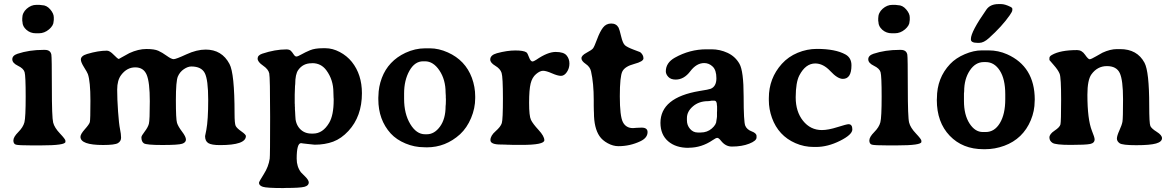

<svg xmlns="http://www.w3.org/2000/svg" viewBox="-20 -725 5854 960"><path d="M91.3 -633.3Q91.3 -661.6 113.5 -681.2Q135.7 -700.7 161.6 -700.7H177.2Q184.6 -699.2 189.5 -699.2Q212.9 -699.2 231 -678.2Q249 -657.2 249 -638.2V-625.5Q248 -620.6 248 -618.2Q248 -597.7 225.1 -578.1Q202.1 -558.6 174.3 -558.6H159.2Q131.8 -558.6 112.1 -575.9Q92.3 -593.3 92.3 -615.7L91.3 -620.6ZM184.1 2H137.7Q72.8 2 59.8 -1.7Q46.9 -5.4 46.9 -22.7Q46.9 -40 71.3 -64.5Q95.7 -88.9 102.1 -113.5Q108.4 -138.2 108.4 -241.9Q108.4 -345.7 103 -364.3Q97.7 -382.8 69.6 -396.2Q41.5 -409.7 41.5 -428.5Q41.5 -447.3 67.4 -456.1Q126 -475.6 196.8 -475.6H204.1Q232.4 -475.6 236.8 -451.7Q239.3 -438 239.3 -287.8Q239.3 -137.7 245.8 -112.1Q252.4 -86.4 279.8 -57.6Q307.1 -28.8 307.1 -21.5V-15.6Q307.1 2 184.1 2Z M1209.5 -44.9Q1209.5 0.5 1080.1 0.5Q1037.6 0.5 1021.5 -9.5Q1005.4 -19.5 1005.4 -44.4L1011.7 -75.7Q1021 -125 1021 -225.8Q1021 -326.7 1003.9 -359.6Q986.8 -392.6 936.5 -392.6Q919.4 -392.6 899.4 -379.2Q879.4 -365.7 869.4 -342.8Q859.4 -319.8 859.4 -224.4Q859.4 -128.9 865 -110.8Q870.6 -92.8 890.1 -67.1Q909.7 -41.5 909.7 -27.1Q909.7 -12.7 890.9 -6.3Q872.1 0 792 0Q711.9 0 699.5 -8.3Q687 -16.6 687 -38.6Q687 -45.9 703.4 -67.1Q719.7 -88.4 724.4 -106Q729 -123.5 729 -218.8Q729 -314 713.4 -351.1Q697.8 -388.2 656.2 -388.2Q614.7 -388.2 585.9 -350.1Q565.9 -323.7 565.9 -276.9Q565.9 -230 570.3 -167.5Q574.7 -105 580.1 -79.6Q585.4 -54.2 585.4 -36.6Q585.4 -19 569.8 -9.5Q554.2 0 495.6 0Q382.3 0 382.3 -41Q382.3 -54.2 404.3 -78.9Q426.3 -103.5 429.2 -114.5Q432.1 -125.5 432.1 -221.7Q432.1 -317.9 419.4 -354.5Q416 -363.8 400.1 -388.9Q384.3 -414.1 384.3 -427.2Q384.3 -445.8 415.5 -455.1Q471.2 -471.7 514.6 -471.7Q528.8 -471.7 548.8 -450.9Q568.8 -430.2 574.2 -430.2L589.8 -439Q618.7 -455.6 627 -459.5Q671.9 -480 711.9 -480Q752 -480 771.5 -471.2Q791 -462.4 814 -445.8Q836.9 -429.2 848.4 -429.2Q859.9 -429.2 911.6 -453.1Q963.4 -477.1 1008.3 -477.1Q1089.4 -477.1 1127.4 -405.3Q1152.8 -358.4 1152.8 -157.7Q1152.8 -106.9 1158.4 -95.5Q1164.1 -84 1186.8 -68.1Q1209.5 -52.2 1209.5 -44.9Z M1647.9 -236.3 1647 -263.2Q1647 -325.7 1611.8 -373.5Q1585.4 -409.2 1541.5 -409.2L1537.6 -408.7Q1495.1 -408.7 1471.2 -375Q1456.1 -354 1456.1 -304.2L1455.1 -294.9L1453.6 -252V-208L1454.1 -203.1V-193.8L1454.6 -189Q1454.6 -184.1 1454.6 -179.2L1455.6 -165L1456.5 -146.5Q1456.5 -106 1479 -81.5Q1501.5 -57.1 1537.1 -57.1H1545.9Q1593.8 -57.1 1625.5 -110.4Q1648.4 -148.4 1648.4 -225.1V-231ZM1463.4 68.4Q1463.4 108.4 1484.9 136.7L1506.3 158.2Q1523.9 175.8 1523.9 187.5Q1523.9 203.1 1502.2 209Q1480.5 214.8 1408.7 214.8L1396 215.3Q1313.5 215.3 1294.2 209Q1274.9 202.6 1274.9 189Q1274.9 183.6 1298.8 146Q1322.8 108.4 1328.6 68.4Q1330.6 55.2 1330.6 -141.1Q1330.6 -337.4 1326.2 -358.2Q1321.8 -378.9 1294.9 -397.2Q1268.1 -415.5 1268.1 -432.1Q1268.1 -448.7 1291 -456.5Q1355.5 -478 1412.1 -478Q1427.2 -478 1434.3 -470.9Q1441.4 -463.9 1448.2 -453.1Q1455.1 -442.4 1461.9 -442.4Q1468.8 -442.4 1487.5 -453.1Q1506.3 -463.9 1530.5 -473.9Q1554.7 -483.9 1594.2 -483.9H1607.4Q1642.6 -483.9 1678.5 -465.1Q1714.4 -446.3 1739.3 -415.5Q1789.6 -352.5 1789.6 -258.8Q1789.6 -143.1 1722.2 -70.3Q1687 -32.2 1646 -16.8Q1605 -1.5 1553.2 -1.5Q1552.7 -1.5 1516.1 -5.4L1495.1 -7.8L1485.4 -9.3Q1463.4 -9.3 1463.4 68.4Z M2105 -418.5H2095.7Q2053.7 -418.5 2027.1 -371.1Q2000.5 -323.7 2000.5 -257.8V-230.5Q2000.5 -156.2 2031.2 -105Q2062 -53.7 2105 -53.7H2114.3Q2151.9 -53.7 2179.9 -92Q2208 -130.4 2208 -194.3L2209 -204.6L2209.5 -225.1V-230.5L2209 -235.8V-246.1Q2208 -256.8 2208 -261.7Q2208 -326.7 2177.2 -372.6Q2146.5 -418.5 2105 -418.5ZM2105.5 -483.4H2129.9Q2173.3 -483.4 2219.2 -462.9Q2306.6 -423.8 2339.4 -335.9Q2356 -290.5 2356 -243.2V-234.4Q2356 -183.6 2335.4 -134.8Q2314.9 -85.9 2280.3 -53.7Q2208 11.7 2114.3 11.7Q2106.9 11.7 2099.6 11.2Q2052.7 11.2 2007.6 -7.6Q1962.4 -26.4 1933.6 -57.6Q1871.6 -126 1871.6 -229V-237.3L1872.1 -245.6Q1872.6 -291 1889.2 -335.4Q1921.4 -420.4 2007.3 -460.9Q2055.7 -483.4 2105.5 -483.4Z M2701.7 -23.9Q2701.7 -0.5 2588.4 -0.5H2546.4L2536.1 -1Q2525.9 -1.5 2515.1 -1.5L2504.9 -2Q2494.6 -2.4 2483.4 -2.4Q2432.1 -2.4 2432.1 -24.4Q2432.1 -46.4 2457.8 -68.8Q2483.4 -91.3 2489 -109.4Q2494.6 -127.4 2494.6 -233.4Q2494.6 -339.4 2488 -360.4Q2481.4 -381.3 2456.3 -396.2Q2431.2 -411.1 2431.2 -427.2Q2431.2 -449.7 2464.8 -459Q2515.6 -472.7 2556.6 -472.7Q2597.7 -472.7 2611.8 -463.4Q2617.7 -459.5 2625.2 -438.5Q2632.8 -417.5 2643.1 -417.5Q2647.5 -417.5 2661.6 -426.3Q2718.3 -465.3 2758.3 -465.3Q2798.3 -465.3 2812.7 -448.2Q2827.1 -431.2 2827.1 -407.2Q2827.1 -383.3 2814.2 -364.5Q2801.3 -345.7 2784.9 -345.7Q2768.6 -345.7 2739.7 -358.4Q2710.9 -371.1 2695.3 -371.1Q2679.7 -371.1 2660.2 -354.5Q2640.6 -337.9 2633.1 -307.1Q2625.5 -276.4 2625.5 -210.7Q2625.5 -145 2634.8 -125.7Q2644 -106.4 2672.9 -75.2Q2701.7 -43.9 2701.7 -23.9Z M3072.8 -586.9Q3077.6 -577.6 3085.7 -543Q3093.8 -508.3 3105 -498.5Q3116.2 -488.8 3147.9 -476.8Q3179.7 -464.8 3180.7 -464.4Q3197.3 -451.2 3197.3 -433.1Q3197.3 -417.5 3151.1 -405.3Q3105 -393.1 3092 -368.2Q3079.1 -343.3 3079.1 -243.7Q3079.1 -144 3094.5 -114.3Q3109.9 -84.5 3145 -84.5L3162.6 -85.9Q3174.3 -86.9 3188 -86.9Q3217.8 -86.9 3217.8 -64.5Q3217.8 -35.6 3181.6 -18.6Q3129.9 5.9 3072.3 5.9Q3045.4 5.9 3018.6 -8.8Q2991.7 -23.4 2977.5 -44.4Q2949.7 -85.4 2949.7 -161.6L2949.2 -171.9Q2948.7 -182.6 2948.7 -195.8V-224.6Q2948.7 -309.1 2935.1 -368.7Q2930.2 -390.6 2908.7 -405.3Q2887.2 -419.9 2887.2 -433.8Q2887.2 -447.8 2913.1 -461.4Q2939 -475.1 2945.3 -483.4Q2951.7 -491.7 2965.6 -529.3Q2979.5 -566.9 2995.1 -587.2Q3010.7 -607.4 3036.1 -607.4Q3061.5 -607.4 3072.8 -586.9Z M3564.5 -199.7Q3564.5 -221.7 3550.8 -221.7H3538.1Q3525.9 -219.2 3519.5 -219.2Q3475.1 -219.2 3444.8 -193.4Q3414.6 -167.5 3414.6 -134.8V-123.5Q3414.6 -98.6 3430.2 -80.6Q3445.8 -62.5 3468.3 -62.5H3483.9Q3516.1 -62.5 3539.1 -82.5Q3562 -102.5 3562 -121.6Q3564 -131.3 3564 -134.3L3564.9 -142.1V-163.1L3565.4 -170.9V-192.4Q3564.5 -197.3 3564.5 -199.7ZM3762.7 -44.9V-37.6Q3762.7 -21 3726.1 -6.6Q3689.5 7.8 3639.2 7.8Q3608.4 7.8 3585.9 -20Q3573.7 -35.6 3566.9 -35.6Q3560.1 -36.1 3543.5 -24.4Q3487.8 13.7 3423.3 13.7Q3422.9 13.7 3422.4 14.2Q3358.9 14.2 3320.8 -18.6Q3282.7 -51.3 3282.2 -110.4Q3282.2 -237.3 3477.5 -270Q3524.4 -277.3 3533.7 -281.2Q3562 -293 3562 -333.5Q3562 -374 3543.7 -391.8Q3525.4 -409.7 3501 -409.7Q3462.4 -409.7 3431.2 -368.4Q3399.9 -327.1 3358.4 -327.1Q3334 -327.1 3321.5 -340.6Q3309.1 -354 3309.1 -368.2Q3309.1 -411.1 3354 -436.5Q3428.7 -478.5 3512.2 -478.5H3537.6Q3579.6 -478.5 3617.9 -460.7Q3656.2 -442.9 3677.2 -406.2Q3698.2 -369.6 3698.2 -242.7Q3698.2 -115.7 3706.3 -96.4Q3714.4 -77.1 3738.5 -68.1Q3762.7 -59.1 3762.7 -44.9Z M4222.7 -104Q4241.7 -104 4241.7 -77.9Q4241.7 -51.8 4180.2 -21Q4118.7 9.8 4060.1 9.8H4048.8Q4000.5 9.8 3957 -9.3Q3872.1 -46.4 3839.8 -135.7Q3824.2 -179.7 3824.2 -223.1V-234.9Q3824.2 -333.5 3889.2 -405.8Q3921.9 -441.9 3968.5 -461.2Q4015.1 -480.5 4064.5 -480.5Q4157.2 -480.5 4207.5 -452.6Q4237.3 -436 4237.3 -398.4Q4237.3 -330.6 4194.3 -330.6Q4168 -330.6 4132.1 -369.1Q4096.2 -407.7 4056.2 -407.7Q4007.8 -407.7 3976.6 -347.7Q3959 -313.5 3958.5 -239.7Q3958.5 -238.8 3958.5 -237.8Q3958.5 -167 3995.1 -121.1Q4032.2 -74.7 4089.4 -74.7Q4121.1 -74.7 4167.2 -89.4Q4213.4 -104 4222.7 -104Z M4371.1 -633.3Q4371.1 -661.6 4393.3 -681.2Q4415.5 -700.7 4441.4 -700.7H4457Q4464.4 -699.2 4469.2 -699.2Q4492.7 -699.2 4510.7 -678.2Q4528.8 -657.2 4528.8 -638.2V-625.5Q4527.8 -620.6 4527.8 -618.2Q4527.8 -597.7 4504.9 -578.1Q4481.9 -558.6 4454.1 -558.6H4439Q4411.6 -558.6 4391.8 -575.9Q4372.1 -593.3 4372.1 -615.7L4371.1 -620.6ZM4463.9 2H4417.5Q4352.5 2 4339.6 -1.7Q4326.7 -5.4 4326.7 -22.7Q4326.7 -40 4351.1 -64.5Q4375.5 -88.9 4381.8 -113.5Q4388.2 -138.2 4388.2 -241.9Q4388.2 -345.7 4382.8 -364.3Q4377.4 -382.8 4349.4 -396.2Q4321.3 -409.7 4321.3 -428.5Q4321.3 -447.3 4347.2 -456.1Q4405.8 -475.6 4476.6 -475.6H4483.9Q4512.2 -475.6 4516.6 -451.7Q4519 -438 4519 -287.8Q4519 -137.7 4525.6 -112.1Q4532.2 -86.4 4559.6 -57.6Q4586.9 -28.8 4586.9 -21.5V-15.6Q4586.9 2 4463.9 2Z M4799.8 -220.2Q4799.8 -150.9 4827.4 -107.9Q4855 -64.9 4894 -64.9H4908.7Q4952.6 -64.9 4979.5 -109.6Q5006.3 -154.3 5006.3 -228.5V-253.9Q5006.3 -329.6 4979 -372.1Q4951.7 -414.6 4908.7 -414.6H4898.9Q4856.9 -414.6 4828.9 -372.3Q4800.8 -330.1 4800.8 -268.1L4799.8 -257.3ZM4876.5 -510.7H4867.7Q4834.5 -510.7 4834.5 -527.8V-530.3Q4834.5 -566.4 4912.1 -677.2Q4931.2 -704.6 4972.7 -704.6H4985.4Q5004.9 -704.6 5033.2 -690.4Q5042 -686 5042 -679.2L5041.5 -676.8V-673.8Q5041.5 -667 5028.8 -648.9Q4989.7 -592.8 4924.3 -534.2Q4898.4 -510.7 4876.5 -510.7ZM4888.7 -473.1H4922.4Q4971.7 -473.1 5015.6 -453.6Q5153.3 -392.1 5153.8 -227.5L5153.3 -218.8Q5153.3 -170.4 5134 -124Q5114.7 -77.6 5081.3 -45.4Q5047.9 -13.2 5001.2 3.9Q4954.6 21 4906.2 21H4897.5Q4793 21 4728.5 -46.4Q4664.1 -113.8 4664.1 -225.1L4664.6 -233.9Q4664.6 -335 4730.5 -404.8Q4759.3 -435.1 4804 -454.1Q4848.6 -473.1 4888.7 -473.1Z M5790 -34.2Q5790 -16.1 5760.5 -7.6Q5731 1 5661.4 1Q5591.8 1 5578.1 -8.8Q5564.5 -18.6 5564.5 -32Q5564.5 -45.4 5576.9 -72.8Q5589.4 -100.1 5592.3 -116.7Q5595.2 -133.3 5595.2 -229Q5595.2 -324.7 5578.9 -359.6Q5562.5 -394.5 5514.6 -394.5Q5466.8 -394.5 5437 -353Q5417 -325.2 5417 -251Q5417 -128.4 5439.5 -71.3Q5453.1 -38.1 5453.1 -28.3Q5453.1 -9.8 5430.7 -5.1Q5408.2 -0.5 5333.3 -0.5Q5258.3 -0.5 5242.7 -10.5Q5227.1 -20.5 5227.1 -37.6Q5227.1 -54.7 5252.9 -71.8Q5278.8 -88.9 5282.2 -102.8Q5285.6 -116.7 5285.6 -226.8Q5285.6 -336.9 5278.3 -355.7Q5271 -374.5 5249 -399.4Q5227.1 -424.3 5227.1 -424.8V-435.1Q5227.1 -443.4 5239.3 -450.2Q5281.7 -474.6 5365.7 -474.6Q5389.2 -474.6 5405 -451.7Q5420.9 -428.7 5428.2 -428.7Q5435.5 -428.7 5462.6 -444.6Q5489.7 -460.4 5492.2 -461.4Q5531.2 -479.5 5564.9 -479.5H5580.6Q5666 -479.5 5702.6 -411.1Q5726.1 -366.7 5726.1 -197.8Q5726.1 -107.4 5731.9 -94.7Q5737.8 -82 5763.9 -65.7Q5790 -49.3 5790 -34.2Z"/></svg>

Font: Averia Serif Libre
Style: Bold
Weight: 700
Version: Version 1.002